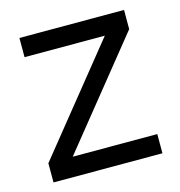

<svg xmlns="http://www.w3.org/2000/svg" viewBox="-82 -573 606 647"><g transform="rotate(-15 221.5 -250.0)"><path d="M42 -500H407V-433H42ZM27 -67H407V0H27ZM112 -67H27L322 -433H407Z"/></g></svg>

Font: Haskoy
Style: Regular
Weight: 400
Designer: Ertekin Erdin
Foundry: Ertekin Erdin
Version: Version 1.500